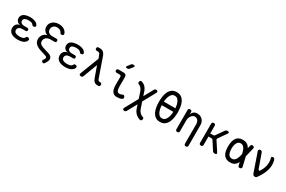

<svg xmlns="http://www.w3.org/2000/svg" viewBox="171 -2397 6258 4199"><g transform="rotate(30 3300.0 -297.5)"><path d="M504 -473Q511 -461 510.5 -450Q510 -439 504 -431.5Q498 -424 486.5 -419.5Q475 -415 459 -415Q454 -415 449 -416.5Q444 -418 439.5 -421Q435 -424 430 -429.5Q425 -435 419 -443Q408 -459 385 -467.5Q362 -476 330 -478Q318 -479 306.5 -479Q295 -479 283 -478Q236 -475 209 -456Q182 -437 182 -402Q182 -366 209 -345Q236 -324 284 -324H362Q382 -324 391.5 -314.5Q401 -305 401 -285Q401 -265 391.5 -255.5Q382 -246 362 -246H281Q229 -246 199 -222.5Q169 -199 169 -158Q169 -119 199 -98Q229 -77 281 -74Q294 -73 307.5 -73Q321 -73 334 -74Q372 -76 397.5 -88Q423 -100 434 -122Q438 -130 442 -135.5Q446 -141 450 -144.5Q454 -148 459 -149.5Q464 -151 470 -151Q486 -151 498 -146.5Q510 -142 516.5 -134.5Q523 -127 524 -116Q525 -105 519 -92Q500 -47 452 -22Q404 3 334 7Q321 8 307.5 8Q294 8 281 7Q233 4 195 -7.5Q157 -19 130.5 -40Q104 -61 89.5 -90.5Q75 -120 75 -157Q75 -217 108 -254.5Q141 -292 201 -297Q150 -301 119 -334Q88 -367 88 -414Q88 -449 101.5 -474.5Q115 -500 140.5 -517.5Q166 -535 202 -544.5Q238 -554 283 -557Q295 -558 306.5 -558Q318 -558 330 -557Q394 -553 439 -532Q484 -511 504 -473Z M1042 -595Q1030 -624 1000 -641Q970 -658 925 -658Q870 -658 836 -625Q802 -592 802 -542Q802 -492 836 -464Q870 -436 925 -436H1031Q1051 -436 1061 -426Q1071 -416 1071 -396Q1071 -376 1061 -366Q1051 -356 1031 -356H929Q896 -356 868.5 -347Q841 -338 821.5 -321.5Q802 -305 791 -281.5Q780 -258 780 -230Q780 -191 808 -163Q836 -135 896 -117L1039 -73Q1076 -61 1098.5 -42.5Q1121 -24 1128.5 1Q1136 26 1129 55.5Q1122 85 1101 119L1081 151Q1070 168 1056 172Q1042 176 1025 166Q1008 156 1004 142.5Q1000 129 1011 112L1033 76Q1047 52 1042 34Q1037 16 1009 7L870 -37Q775 -67 730 -114Q685 -161 685 -230Q685 -263 695 -292Q705 -321 723.5 -344Q742 -367 768 -382Q794 -397 825 -403Q799 -409 777.5 -423.5Q756 -438 740.5 -458Q725 -478 716.5 -503.5Q708 -529 708 -557Q708 -597 724 -630.5Q740 -664 768.5 -688.5Q797 -713 837 -726.5Q877 -740 925 -740Q1001 -740 1053 -708.5Q1105 -677 1126 -625Q1131 -612 1130.5 -601Q1130 -590 1124 -582.5Q1118 -575 1106.5 -570.5Q1095 -566 1079 -566Q1065 -566 1057 -572.5Q1049 -579 1042 -595Z M1704 -473Q1711 -461 1710.5 -450Q1710 -439 1704 -431.5Q1698 -424 1686.5 -419.5Q1675 -415 1659 -415Q1654 -415 1649 -416.5Q1644 -418 1639.5 -421Q1635 -424 1630 -429.5Q1625 -435 1619 -443Q1608 -459 1585 -467.5Q1562 -476 1530 -478Q1518 -479 1506.5 -479Q1495 -479 1483 -478Q1436 -475 1409 -456Q1382 -437 1382 -402Q1382 -366 1409 -345Q1436 -324 1484 -324H1562Q1582 -324 1591.5 -314.5Q1601 -305 1601 -285Q1601 -265 1591.5 -255.5Q1582 -246 1562 -246H1481Q1429 -246 1399 -222.5Q1369 -199 1369 -158Q1369 -119 1399 -98Q1429 -77 1481 -74Q1494 -73 1507.5 -73Q1521 -73 1534 -74Q1572 -76 1597.5 -88Q1623 -100 1634 -122Q1638 -130 1642 -135.5Q1646 -141 1650 -144.5Q1654 -148 1659 -149.5Q1664 -151 1670 -151Q1686 -151 1698 -146.5Q1710 -142 1716.5 -134.5Q1723 -127 1724 -116Q1725 -105 1719 -92Q1700 -47 1652 -22Q1604 3 1534 7Q1521 8 1507.5 8Q1494 8 1481 7Q1433 4 1395 -7.5Q1357 -19 1330.5 -40Q1304 -61 1289.5 -90.5Q1275 -120 1275 -157Q1275 -217 1308 -254.5Q1341 -292 1401 -297Q1350 -301 1319 -334Q1288 -367 1288 -414Q1288 -449 1301.5 -474.5Q1315 -500 1340.5 -517.5Q1366 -535 1402 -544.5Q1438 -554 1483 -557Q1495 -558 1506.5 -558Q1518 -558 1530 -557Q1594 -553 1639 -532Q1684 -511 1704 -473Z M1954 -20Q1948 -5 1937.5 2.5Q1927 10 1910 10Q1878 10 1867.5 -5Q1857 -20 1869 -50L2049 -516L2013 -607Q2004 -630 1988.5 -638.5Q1973 -647 1950 -647H1930Q1909 -647 1898.5 -657.5Q1888 -668 1888 -689Q1888 -710 1898.5 -720Q1909 -730 1930 -730H1963Q2017 -730 2050.5 -701.5Q2084 -673 2101 -624L2270 -139Q2280 -110 2292.5 -100Q2305 -90 2325 -90H2335Q2358 -90 2369 -79Q2380 -68 2380 -45Q2380 -22 2369 -11Q2358 0 2335 0H2320Q2270 0 2238.5 -25Q2207 -50 2185 -112L2090 -380Z M2749 -224Q2749 -152 2765.5 -116Q2782 -80 2824 -80Q2841 -80 2858 -84Q2875 -88 2890 -97Q2910 -109 2925.5 -103Q2941 -97 2952 -78Q2964 -58 2959 -42Q2954 -26 2936 -15Q2911 -1 2879 4.5Q2847 10 2809 10Q2773 10 2745 -3Q2717 -16 2698 -42.5Q2679 -69 2669 -110Q2659 -151 2659 -207L2660 -408Q2660 -428 2650 -438Q2640 -448 2620 -448H2546Q2526 -448 2515.5 -458.5Q2505 -469 2505 -489Q2505 -509 2515.5 -519.5Q2526 -530 2546 -530H2670Q2711 -530 2730.5 -510.5Q2750 -491 2750 -450ZM2750 -670Q2740 -657 2727 -651Q2714 -645 2698 -645Q2666 -645 2659.5 -657Q2653 -669 2673 -695L2721 -758Q2731 -772 2744 -778.5Q2757 -785 2774 -785Q2808 -785 2814.5 -772Q2821 -759 2800 -733Z M3517 -502 3343 -185 3395 -30Q3404 -3 3417.5 19Q3431 41 3447.5 57.5Q3464 74 3482.5 85.5Q3501 97 3520 102Q3536 107 3543 114.5Q3550 122 3550 136Q3550 152 3546 163.5Q3542 175 3534 181.5Q3526 188 3515.5 189.5Q3505 191 3491 186Q3429 166 3383.5 121.5Q3338 77 3315 5L3287 -81L3155 160Q3147 175 3135.5 182.5Q3124 190 3107 190Q3096 190 3086 186.5Q3076 183 3070 175.5Q3064 168 3064 157.5Q3064 147 3072 132L3250 -193L3199 -347Q3190 -376 3177.5 -397Q3165 -418 3151 -433Q3137 -448 3122.5 -457.5Q3108 -467 3095 -471Q3078 -477 3071.5 -484.5Q3065 -492 3065 -506Q3065 -522 3069 -533.5Q3073 -545 3081 -552Q3089 -559 3100 -560Q3111 -561 3124 -556Q3148 -547 3170 -534.5Q3192 -522 3211 -502.5Q3230 -483 3246 -455.5Q3262 -428 3275 -390L3306 -296L3435 -531Q3443 -546 3454.5 -553Q3466 -560 3483 -560Q3494 -560 3503.5 -556.5Q3513 -553 3518.5 -545.5Q3524 -538 3524.5 -527.5Q3525 -517 3517 -502Z M3900 10Q3825 10 3778.5 -26.5Q3732 -63 3706.5 -119Q3681 -175 3672 -241Q3663 -307 3663 -367Q3663 -425 3671.5 -490.5Q3680 -556 3705.5 -611.5Q3731 -667 3777.5 -703.5Q3824 -740 3900 -740Q3975 -740 4021.5 -704Q4068 -668 4093.5 -612.5Q4119 -557 4128 -492Q4137 -427 4137 -368Q4137 -308 4128 -241.5Q4119 -175 4093 -119Q4067 -63 4021 -26.5Q3975 10 3900 10ZM3900 -80Q3948 -80 3977 -111.5Q4006 -143 4021.5 -187.5Q4037 -232 4042 -282Q4045 -306 4046 -328H3754Q3755 -306 3758 -281Q3763 -232 3778.5 -187.5Q3794 -143 3823 -111.5Q3852 -80 3900 -80ZM4045 -418Q4044 -433 4042 -451Q4037 -499 4021.5 -543.5Q4006 -588 3977 -619Q3948 -650 3900 -650Q3852 -650 3823 -618.5Q3794 -587 3778.5 -542.5Q3763 -498 3758 -450Q3756 -433 3755 -418Z M4385 -316V-35Q4385 -12 4374 -1Q4363 10 4340 10Q4317 10 4306 -1Q4295 -12 4295 -35V-515Q4295 -538 4306 -549Q4317 -560 4340 -560Q4363 -560 4374 -549Q4385 -538 4385 -515V-456Q4399 -504 4433 -532Q4467 -560 4522 -560Q4562 -560 4595.5 -546.5Q4629 -533 4653.5 -508Q4678 -483 4691.5 -448Q4705 -413 4705 -370V145Q4705 168 4694 179Q4683 190 4660 190Q4637 190 4626 179Q4615 168 4615 145V-344Q4615 -370 4608 -393.5Q4601 -417 4587.5 -435Q4574 -453 4554 -464Q4534 -475 4507 -475Q4480 -475 4457.5 -459Q4435 -443 4419 -419.5Q4403 -396 4394 -368Q4385 -340 4385 -316Z M4937 10Q4914 10 4903 -1Q4892 -12 4892 -35V-515Q4892 -538 4903 -549Q4914 -560 4937 -560Q4960 -560 4971 -549Q4982 -538 4982 -515V-323H5060Q5070 -323 5078 -327Q5086 -331 5092 -339L5227 -532Q5237 -546 5250.5 -553Q5264 -560 5281 -560Q5316 -560 5323 -546.5Q5330 -533 5310 -504L5170 -304Q5164 -296 5164 -287.5Q5164 -279 5169 -271L5314 -49Q5334 -20 5325.5 -5Q5317 10 5282 10Q5265 10 5251.5 3Q5238 -4 5228 -19L5092 -228Q5087 -236 5079 -240.5Q5071 -245 5061 -245H4982V-35Q4982 -12 4971 -1Q4960 10 4937 10Z M5960 -46Q5965 -23 5957 -10Q5949 3 5926 8Q5903 13 5889.5 5Q5876 -3 5871 -26L5853 -104Q5843 -83 5831 -66Q5806 -30 5768 -10Q5730 10 5670 10Q5612 10 5571.5 -10Q5531 -30 5506.5 -66.5Q5482 -103 5471 -154.5Q5460 -206 5460 -270Q5460 -334 5471 -387Q5482 -440 5506.5 -478.5Q5531 -517 5571.5 -538.5Q5612 -560 5670 -560Q5730 -560 5768 -541.5Q5806 -523 5831 -490Q5843 -473 5854 -453L5871 -524Q5876 -547 5889.5 -555Q5903 -563 5926 -558Q5949 -553 5957 -540Q5965 -527 5960 -504L5905 -280ZM5811 -280 5810 -285Q5801 -325 5789 -359Q5777 -393 5760.5 -417.5Q5744 -442 5722 -456Q5700 -470 5670 -470Q5639 -470 5616.5 -454.5Q5594 -439 5579 -412Q5564 -385 5557 -348.5Q5550 -312 5550 -270Q5550 -228 5556 -193.5Q5562 -159 5575.5 -133.5Q5589 -108 5612.5 -94Q5636 -80 5670 -80Q5700 -80 5722 -95.5Q5744 -111 5760.5 -137.5Q5777 -164 5788.5 -199.5Q5800 -235 5810 -275Z M6237 -38 6074 -508Q6071 -518 6072.5 -527Q6074 -536 6079 -543.5Q6084 -551 6093 -555.5Q6102 -560 6114 -560Q6132 -560 6145 -551Q6158 -542 6164 -525L6285 -185Q6293 -163 6307.5 -155.5Q6322 -148 6330 -161Q6358 -203 6377.5 -249.5Q6397 -296 6406 -343Q6415 -390 6413 -436.5Q6411 -483 6396 -525Q6393 -534 6395.5 -540.5Q6398 -547 6404 -551.5Q6410 -556 6418.5 -558Q6427 -560 6436 -560Q6459 -560 6470 -544Q6481 -528 6486 -508Q6501 -450 6499 -391Q6497 -332 6480 -273Q6463 -214 6433.5 -155Q6404 -96 6363 -38Q6349 -18 6337.5 -4Q6326 10 6300 10Q6275 10 6260 -2Q6245 -14 6237 -38Z"/></g></svg>

Font: Maple Mono Normal
Style: Regular
Weight: 400
Monospace: yes
Designer: subframe7536
Version: Version 7.000